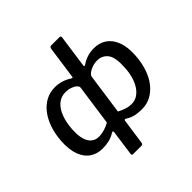

<svg xmlns="http://www.w3.org/2000/svg" viewBox="-226 -934 1292 1292"><g transform="rotate(-45 420.0 -288.5)"><path d="M319 165Q307 165 309 151L334 -31Q335 -38 331.5 -39.5Q328 -41 319 -36Q294 -20 264.5 -13Q235 -6 201 -6Q151 -6 113 -31Q75 -56 55 -108Q35 -160 40 -239Q44 -302 62 -354.5Q80 -407 109.5 -445.5Q139 -484 178.5 -505Q218 -526 264 -526Q296 -526 325.5 -517.5Q355 -509 386 -489Q397 -483 398 -492L431 -726Q433 -742 448 -742H526Q539 -742 537 -726L504 -492Q503 -487 507 -486Q511 -485 517 -489Q545 -508 574.5 -517Q604 -526 637 -526Q689 -526 727.5 -499.5Q766 -473 785.5 -421Q805 -369 800 -292Q796 -230 778.5 -177.5Q761 -125 731.5 -87Q702 -49 663 -27.5Q624 -6 575 -6Q547 -6 516.5 -11.5Q486 -17 457 -36Q449 -41 445 -39.5Q441 -38 440 -31L414 151Q412 165 399 165ZM241 -80Q267 -80 295 -88.5Q323 -97 345 -110L386 -400Q388 -413 374.5 -425Q361 -437 339.5 -444.5Q318 -452 293 -452Q249 -452 218 -425Q187 -398 169.5 -351Q152 -304 148 -244Q143 -163 167.5 -121.5Q192 -80 241 -80ZM550 -80Q582 -80 607 -96Q632 -112 650.5 -140.5Q669 -169 679.5 -207.5Q690 -246 692 -291Q697 -381 669 -416.5Q641 -452 594 -452Q569 -452 546 -444Q523 -436 508 -424Q493 -412 491 -399L450 -110Q479 -95 503 -87.5Q527 -80 550 -80Z"/></g></svg>

Font: Libre Franklin Medium
Style: Italic
Weight: 500
Italic angle: -8°
Designer: Pablo Impallari, Rodrigo Fuenzalida, Nhung Nguyen
Foundry: Impallari Type
Version: Version 3.000